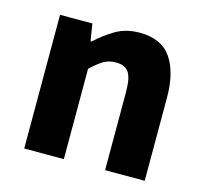

<svg xmlns="http://www.w3.org/2000/svg" viewBox="-80 -598 733 688"><g transform="rotate(15 286.0 -254.0)"><path d="M65 0V-496H185L195 -433H199Q231 -463 269 -485.5Q307 -508 358 -508Q439 -508 475.5 -455Q512 -402 512 -308V0H365V-289Q365 -343 350.5 -363Q336 -383 304 -383Q276 -383 256 -370.5Q236 -358 212 -335V0Z"/></g></svg>

Font: Font
Style: ¶
Weight: 700
Designer: Paul D. Hunt
Foundry: Adobe Systems Incorporated
Version: Version 3.000